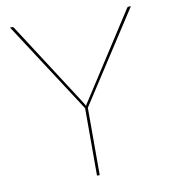

<svg xmlns="http://www.w3.org/2000/svg" viewBox="-80 -768 733 835"><g transform="rotate(-10 287.0 -350.0)"><path d="M293 -297.5V0H281V-297.5L20 -700H30Q34.5 -700 37 -696L272.5 -331Q276.5 -324.5 280.2 -318.8Q284 -313 287 -307Q289.5 -313 293.5 -318.8Q297.5 -324.5 301.5 -331L537 -696Q539.5 -700 544 -700H554Z"/></g></svg>

Font: Lato Hairline
Style: Regular
Weight: 250
Designer: Lukasz Dziedzic
Foundry: Lukasz Dziedzic
Version: Version 1.104; Western+Polish opensource